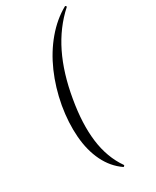

<svg xmlns="http://www.w3.org/2000/svg" viewBox="-215 -784 779 960"><g transform="rotate(-30 175.0 -304.5)"><path d="M194 117Q140 80 109 17Q78 -46 71.5 -128.5Q65 -211 81 -304Q98 -398 134 -480Q170 -562 223.5 -625.5Q277 -689 342 -725Q345 -727 348 -723Q351 -719 348 -717Q268 -645 218 -542.5Q168 -440 145 -304Q122 -172 135 -69.5Q148 33 201 109Q203 111 199.5 114.5Q196 118 194 117Z"/></g></svg>

Font: Cormorant
Style: Italic
Weight: 400
Italic angle: -10°
Designer: Christian Thalmann (Catharsis Fonts)
Foundry: Catharsis Fonts
Version: Version 4.000